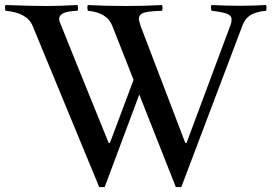

<svg xmlns="http://www.w3.org/2000/svg" viewBox="-20 -738 1092 772"><path d="M2 -717.8Q106.4 -713.9 166 -713.9Q223.1 -713.9 292 -717.8Q293.9 -710 293.9 -707Q293.9 -701.7 292 -694.8Q249.5 -692.9 233.6 -684.3Q217.8 -675.8 217.8 -662.1Q217.8 -658.2 219 -653.1Q220.2 -647.9 417 -163.1H421.9L517.1 -417L431.2 -634.8Q410.6 -687.5 333 -694.8Q331.1 -703.6 331.1 -707Q331.1 -711.9 333 -717.8Q401.9 -713.9 485.8 -713.9Q563 -713.9 631.8 -717.8Q633.8 -710 633.8 -707Q633.8 -701.7 631.8 -694.8Q572.8 -692.9 555.4 -685.8Q538.1 -678.7 538.1 -659.2Q538.1 -658.7 544.9 -634.8L725.1 -163.1H730L908.2 -641.1Q911.1 -648.4 911.1 -660.2Q911.1 -675.8 892.1 -682.9Q873 -689.9 830.1 -694.8Q828.1 -705.6 828.1 -708Q828.1 -711.9 830.1 -717.8Q890.1 -714.8 944.8 -714.8Q998 -714.8 1049.8 -717.8Q1051.8 -711.9 1051.8 -708Q1051.8 -700.2 1049.8 -694.8Q1015.1 -691.4 992.4 -680.2Q969.7 -668.9 957 -641.1L709 14.2H687L540 -357.9L400.9 14.2H378.9L110.8 -634.8Q89.4 -686.5 2 -694.8Q0 -703.6 0 -707Q0 -711.9 2 -717.8Z"/></svg>

Font: Jacques Francois
Style: Regular
Weight: 400
Designer: Manvel Shmavonyan, Alexei Vanyashin
Foundry: Cyreal (www.cyreal.org)
Version: Version 1.003